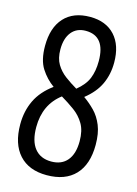

<svg xmlns="http://www.w3.org/2000/svg" viewBox="-111 -771 599 842"><g transform="rotate(15 188.5 -350.0)"><path d="M360 -174Q360 -85 315 -37.5Q270 10 186 10Q105 10 61 -38.5Q17 -87 17 -176Q17 -236 40.5 -285Q64 -334 116 -372Q81 -397 57 -434.5Q33 -472 33 -536Q33 -619 74.5 -664.5Q116 -710 192 -710Q264 -710 304.5 -666Q345 -622 345 -543Q345 -490 324.5 -445.5Q304 -401 257 -364Q284 -345 307.5 -321Q331 -297 345.5 -261.5Q360 -226 360 -174ZM102 -539Q102 -498 118 -471.5Q134 -445 159.5 -426Q185 -407 214 -390Q251 -420 264.5 -453.5Q278 -487 278 -532Q278 -646 189 -646Q148 -646 125 -617.5Q102 -589 102 -539ZM88 -182Q88 -119 114.5 -86Q141 -53 190 -53Q237 -53 262.5 -83.5Q288 -114 288 -171Q288 -219 270 -249.5Q252 -280 223 -301Q194 -322 162 -341Q88 -285 88 -182Z"/></g></svg>

Font: Georama Condensed
Style: Regular
Weight: 400
Width: 3
Designer: Jean-Baptiste Levee
Foundry: Production Type
Version: Version 1.000